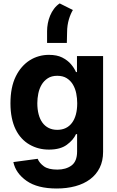

<svg xmlns="http://www.w3.org/2000/svg" viewBox="-20 -868 673 1104"><path d="M70.7 -428.6Q85.9 -459.5 106.4 -482.8Q126.8 -506 151.3 -521.5Q175.8 -536.9 203.5 -544.7Q231.2 -552.6 261 -552.6Q307.5 -552.6 337.7 -537.3Q369 -521.3 388 -498.9Q407 -476.6 416.9 -453.8H422.6V-545.5H572.8V5.3Q572.8 57.5 553.1 96.9Q533.4 136.4 497.9 162.8Q462.4 189.3 413.4 202.6Q364.3 215.9 306.1 215.9Q195.7 215.9 133.2 172.2Q70.3 128.2 56.8 63.9L196.7 45.1Q206 69.2 233 88.8Q258.9 107.2 309.7 107.2Q359 107.2 391.3 83.5Q423.3 59.7 423.3 3.2V-96.6H416.9Q402 -63.2 364.3 -35.5Q326.7 -7.8 261.4 -7.8Q199.9 -7.8 149.9 -36.6Q124.6 -51.1 104.4 -73Q84.2 -94.8 69.8 -124.3Q55.4 -153.8 47.8 -191.1Q40.1 -228.3 40.1 -273.8Q40.1 -366.5 70.7 -428.6ZM194.6 -274.5Q194.6 -239.3 202.1 -210.9Q209.5 -182.5 224.1 -162.6Q238.6 -142.8 260.1 -132.1Q281.6 -121.4 309.3 -121.4Q336.6 -121.4 358 -131.7Q379.3 -142 394 -161.8Q408.7 -181.5 416.4 -209.9Q424 -238.3 424 -274.5Q424 -302.2 418.5 -330.3Q413 -358.3 399.7 -381Q386.4 -403.8 364.3 -418Q342.3 -432.2 309.3 -432.2Q276.6 -432.2 254.6 -417.8Q232.6 -403.4 219.3 -380.9Q206 -358.3 200.3 -330.3Q194.6 -302.2 194.6 -274.5ZM250.7 -688.9Q250.7 -710.6 255 -733.5Q259.2 -756.4 268.1 -777.9Q277 -799.4 290.7 -817.6Q304.3 -835.9 323.2 -848.4L399.1 -810.4Q392.8 -800.1 386.9 -786.6Q381 -773.1 376.2 -756.9Q371.4 -740.8 368.6 -722.1Q365.8 -703.5 365.8 -682.9L364.3 -621.1H250.7Z"/></svg>

Font: Inter P
Style: Bold
Weight: 700
Designer: Rasmus Andersson
Foundry: rsms
Version: Version 3.018;git-588b23468